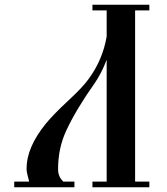

<svg xmlns="http://www.w3.org/2000/svg" viewBox="-20 -790 705 810"><path d="M247 -24H294V0H40V-24H103Q92 -63 92 -78Q92 -168 173 -268Q206 -308 268 -365.5Q330 -423 354 -457Q413 -537 430 -636V-746H370V-770H610V-746H550V-24H610V0H370V-24H430V-538Q408 -480 378 -437Q301 -328 260 -240Q225 -166 225 -76Q225 -44 247 -24Z"/></svg>

Font: Ponomar Unicode TT
Style: Regular
Weight: 400
Designer: Vladislav V. Dorosh, Yuri A.W. Shardt, Nikita Simmons, Aleksandr Andreev
Foundry: Ponomar Project
Version: 1.1